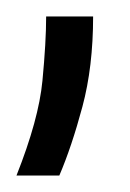

<svg xmlns="http://www.w3.org/2000/svg" viewBox="-20 -73 158 233"><path d="M0 140Q27 72 31.5 25Q36 -22 36 -53H93Q93 8 80 56.5Q67 105 52 140Z"/></svg>

Font: Bricolage Grotesque 12pt ExtraLight
Style: Regular
Weight: 200
Designer: Mathieu Triay
Foundry: Atelier Triay
Version: Version 1.001; ttfautohint (v1.8.4.7-5d5b);gftools[0.9.33.de